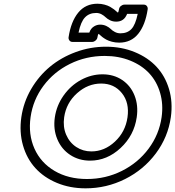

<svg xmlns="http://www.w3.org/2000/svg" viewBox="-20 -983 946 1036"><path d="M901.9 -351.1Q886.7 -243.2 820.8 -155Q754.9 -66.9 654.8 -16.8Q554.7 33.2 441.9 33.2Q357.4 33.2 287.1 3.9Q216.8 -25.4 170.7 -76.2Q124.5 -127 104 -198.5Q83.5 -270 95.2 -351.1Q106.9 -432.1 148.2 -502.7Q189.5 -573.2 250 -623.3Q310.5 -673.3 388.9 -702.1Q467.3 -731 551.8 -731Q636.2 -731 707 -701.9Q777.8 -672.9 824.5 -622.8Q871.1 -572.8 892.1 -502.2Q913.1 -431.6 901.9 -351.1ZM145 -351.1Q131.8 -257.3 166 -180.9Q200.2 -104.5 274.4 -60.8Q348.6 -17.1 449.2 -17.1Q550.3 -17.1 637.9 -61Q725.6 -105 782.2 -181.4Q838.9 -257.8 852.1 -351.1Q861.8 -420.4 844 -481.7Q826.2 -543 785.9 -586.7Q745.6 -630.4 683.1 -655.8Q620.6 -681.2 544.9 -681.2Q444.3 -681.2 357.4 -638.2Q270.5 -595.2 214.4 -519.8Q158.2 -444.3 145 -351.1ZM717.8 -350.1Q703.6 -252.4 630.6 -184.3Q557.6 -116.2 465.8 -116.2Q405.8 -116.2 358.6 -147.2Q311.5 -178.2 289.1 -232.2Q266.6 -286.1 275.9 -350.1Q285.2 -414.1 323.2 -467.8Q361.3 -521.5 417 -551.8Q472.7 -582 533.2 -582Q593.8 -582 639.4 -551.3Q685.1 -520.5 706.1 -467.3Q727.1 -414.1 717.8 -350.1ZM326.2 -350.1Q318.8 -298.8 336.9 -256.3Q355 -213.9 391.4 -189.9Q427.7 -166 473.1 -166Q543.5 -166 600.1 -218.8Q656.7 -271.5 668 -350.1Q679.2 -428.7 637.7 -480.5Q596.2 -532.2 525.9 -532.2Q454.1 -532.2 395.8 -480Q337.4 -427.7 326.2 -350.1ZM350.1 -782.2Q362.8 -866.7 402.1 -914.8Q441.4 -962.9 505.9 -962.9Q525.9 -962.9 543.9 -958Q562 -953.1 574 -946.3Q585.9 -939.5 595 -932.6Q604 -925.8 608.9 -920.9L613.8 -916H617.2Q619.6 -918.5 622.1 -933.1Q623.5 -943.8 632.6 -950.9Q641.6 -958 650.9 -958H755.9Q766.6 -958 772.5 -950.2Q778.3 -942.4 776.9 -933.1Q764.2 -848.1 725.8 -800.5Q687.5 -752.9 623 -752.9Q602.5 -752.9 584 -757.8Q565.4 -762.7 553.2 -769.5Q541 -776.4 532.2 -783.2Q523.4 -790 518.6 -794.9Q513.7 -799.8 513.2 -799.8H511.2Q508.3 -796.9 505.9 -782.2Q504.4 -771.5 495.4 -764.2Q486.3 -756.8 477.1 -756.8H371.1Q360.4 -756.8 354.5 -764.9Q348.6 -772.9 350.1 -782.2ZM403.8 -807.1H461.9Q469.7 -830.1 487.8 -840.8Q503.4 -850.1 520 -850.1Q538.6 -850.1 553.7 -842.8Q568.8 -835.4 577.4 -826.7Q585.9 -817.9 599.9 -810.5Q613.8 -803.2 629.9 -803.2Q667 -803.2 689 -826.2Q710.9 -849.1 723.1 -908.2H666Q656.7 -885.3 642.1 -876Q627.9 -866.2 606.9 -866.2Q588.9 -866.2 574 -873.5Q559.1 -880.9 550.3 -889.6Q541.5 -898.4 528.1 -905.8Q514.6 -913.1 499 -913.1Q461.9 -913.1 439 -889.6Q416 -866.2 403.8 -807.1Z"/></svg>

Font: Trueno Bold Outline
Style: Italic
Weight: 700
Width: 6
Designer: Julieta Ulanovsky
Foundry: Julieta Ulanovsky
Version: Version 3.001b | FøM Fix